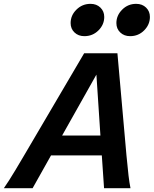

<svg xmlns="http://www.w3.org/2000/svg" viewBox="-29 -984 804 1004"><path d="M515.1 0 503.4 -171.4H237.8L141.6 0H-8.8Q4.9 -19.5 19 -41.7Q33.2 -64 51.8 -95Q70.3 -126 97.2 -171.4L411.1 -705.6H585L632.3 -171.4Q638.7 -103.5 643.1 -66.2Q647.5 -28.8 653.3 0ZM475.1 -593.8 295.9 -275.4H496.1ZM579.6 -863.3Q579.6 -903.3 609.9 -933.6Q640.1 -963.9 683.1 -963.9Q714.8 -963.9 734.9 -944.3Q754.9 -924.8 754.9 -895.5Q754.9 -855.5 724.9 -825.2Q694.8 -794.9 651.4 -794.9Q620.1 -794.9 599.9 -814.2Q579.6 -833.5 579.6 -863.3ZM340.3 -863.3Q340.3 -903.8 370.8 -933.8Q401.4 -963.9 444.3 -963.9Q476.1 -963.9 496.1 -944.3Q516.1 -924.8 516.1 -895.5Q516.1 -855 485.8 -825Q455.6 -794.9 412.1 -794.9Q380.9 -794.9 360.6 -814.2Q340.3 -833.5 340.3 -863.3Z"/></svg>

Font: Andika
Style: Bold Italic
Weight: 700
Italic angle: -14°
Designer: Victor Gaultney, Annie Olsen, Julie Remington, Don Collingsworth, Eric Hays, Becca Hirsbrunner
Foundry: SIL International
Version: Version 6.101